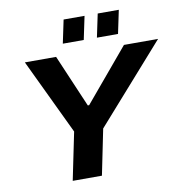

<svg xmlns="http://www.w3.org/2000/svg" viewBox="-98 -1028 1072 1120"><g transform="rotate(-10 438.0 -468.0)"><path d="M324 -798 353 -936H477L448 -798ZM526 -798 555 -936H680L651 -798ZM242 0 300 -282 87 -729H272L405 -418H413L674 -729H876L470 -270L415 0Z"/></g></svg>

Font: Mona Sans Expanded
Style: Bold Italic
Weight: 700
Width: 7
Italic angle: -11.7°
Designer: Deni Anggara
Foundry: GitHub
Version: Version 1.001;gftools[0.9.33]